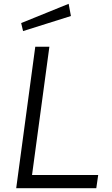

<svg xmlns="http://www.w3.org/2000/svg" viewBox="-20 -987 586 1007"><path d="M65 0H485L495 -69H148L239 -742H165ZM91 -866 101 -824 352 -903 340 -967Z"/></svg>

Font: Cheyenne Sans Light
Style: Italic
Weight: 300
Italic angle: -8.13011°
Designer: The Public Sans project authors (U.S. Web Design System), Libre Franklin designed by Pablo Impallari and Rodrigo Fuenzal
Foundry: The Cheyenne Sans Project Authors
Version: Version 2.007